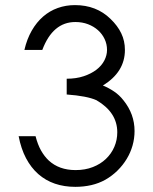

<svg xmlns="http://www.w3.org/2000/svg" viewBox="-20 -726 598 749"><path d="M504.9 -214.8Q504.9 -186 497.1 -158.4Q489.3 -130.9 474.4 -106.2Q459.5 -81.5 438.5 -60.8Q417.5 -40 391.1 -24.9Q365.7 -10.7 336.2 -3.9Q306.6 2.9 273.9 2.9Q230.5 2.9 194.1 -9.5Q157.7 -22 129.4 -46.9Q101.1 -71.8 81.5 -108.9Q62 -146 52.7 -194.8H118.7Q127 -162.1 140.1 -138.9Q153.3 -115.7 169.9 -100.1Q210.4 -62.5 274.9 -62.5Q312 -62.5 342 -74.2Q372.1 -85.9 393.3 -106.2Q414.6 -126.5 426 -153.1Q437.5 -179.7 437.5 -210Q437.5 -287.6 356.4 -335Q319.8 -351.6 240.2 -357.4V-418.9Q277.3 -418.9 306.6 -428.7Q335.9 -438.5 356.2 -454.1Q376.5 -469.7 387 -490Q397.5 -510.3 397.5 -531.2Q397.5 -553.7 388.2 -573.5Q378.9 -593.3 362.3 -608.2Q345.7 -623 323.2 -631.6Q300.8 -640.1 273.9 -640.1Q186 -640.1 145 -531.2H75.2Q85 -573.7 103.8 -606.4Q122.6 -639.2 148.2 -661.4Q173.8 -683.6 205.3 -694.8Q236.8 -706.1 272.5 -706.1Q356 -706.1 411.1 -652.3Q439 -625.5 453.1 -595.9Q467.3 -566.4 467.3 -531.2Q467.3 -444.8 381.3 -392.6Q404.8 -382.8 425 -369.1Q445.3 -355.5 461.4 -335Q504.9 -281.2 504.9 -214.8Z"/></svg>

Font: Kawthoolei
Style: Regular
Weight: 400
Designer: Moe Zed
Foundry: Moe Zed
Version: Version 1.000;July 10, 2024;FontCreator 14.0.0.2901 32-bit